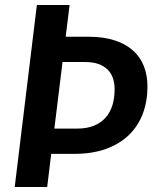

<svg xmlns="http://www.w3.org/2000/svg" viewBox="-20 -743 618 763"><path d="M287 -232Q325.5 -232 353.5 -243.5Q381.5 -255 399.8 -275.8Q418 -296.5 426.8 -325.2Q435.5 -354 435.5 -388.5Q435.5 -413 428.5 -433Q421.5 -453 407 -467Q392.5 -481 370.8 -488.8Q349 -496.5 319 -496.5H228.5L196 -232ZM332 -597Q392.5 -597 436.8 -582.2Q481 -567.5 509.8 -541.2Q538.5 -515 552.2 -478.8Q566 -442.5 566 -399.5Q566 -341 547.8 -292Q529.5 -243 493 -207.2Q456.5 -171.5 401.8 -151.5Q347 -131.5 274.5 -131.5H183.5L167.5 0H38.5L126.5 -723H256.5L241 -597Z"/></svg>

Font: Lato 2
Style: Bold Italic
Weight: 700
Italic angle: -7°
Designer: Lukasz Dziedzic with Adam Twardoch and Botio Nikoltchev
Foundry: tyPoland Lukasz Dziedzic
Version: Version 2.015; 2015-08-06; http://www.latofonts.com/